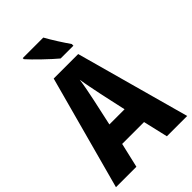

<svg xmlns="http://www.w3.org/2000/svg" viewBox="-270 -1033 1136 1136"><g transform="rotate(-45 298.0 -465.0)"><path d="M322 -930H150V-921C181 -885 268 -802 307 -770H414V-784C391 -816 344 -889 322 -930ZM426 0H596L399 -715H194L0 0H171L207 -155H390ZM326 -454 362 -290H235L271 -455C281 -503 293 -561 298 -601C304 -561 317 -499 326 -454Z"/></g></svg>

Font: Noto Sans Khmer Condensed ExtraBold
Style: Regular
Weight: 800
Width: 3
Designer: Danh Hong and the Monotype Design Team
Foundry: Monotype Imaging Inc.
Version: Version 2.004